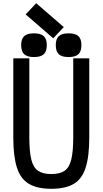

<svg xmlns="http://www.w3.org/2000/svg" viewBox="-20 -1164 640 1198"><path d="M300 14Q212 14 160 -17Q108 -48 85.5 -118.5Q63 -189 63 -306V-800H163V-306Q163 -218 175.5 -168Q188 -118 218 -98Q248 -78 300 -78Q353 -78 382.5 -98Q412 -118 424.5 -168Q437 -218 437 -306V-800H537V-306Q537 -189 514.5 -118.5Q492 -48 440.5 -17Q389 14 300 14ZM408 -808Q366 -808 347 -825.5Q328 -843 328 -883Q328 -921 347 -938.5Q366 -956 408 -956Q450 -956 469 -938.5Q488 -921 488 -883Q488 -843 469 -825.5Q450 -808 408 -808ZM192 -808Q150 -808 131 -825.5Q112 -843 112 -883Q112 -921 131 -938.5Q150 -956 192 -956Q234 -956 253 -938.5Q272 -921 272 -883Q272 -843 253 -825.5Q234 -808 192 -808ZM312 -925 140 -1074 206 -1144 378 -995Z"/></svg>

Font: Victor Mono Thin
Style: Regular
Weight: 100
Monospace: yes
Designer: Rune Bjørnerås
Version: Version 1.561;gftools[0.9.30]